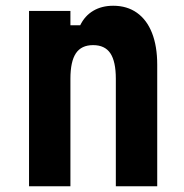

<svg xmlns="http://www.w3.org/2000/svg" viewBox="-20 -648 640 668"><path d="M81 0V-610H225V-560H259Q275 -593 304.5 -610.5Q334 -628 374 -628Q422 -628 456.5 -603.5Q491 -579 509 -533Q527 -487 527 -423V0H383V-374Q383 -434 364 -462.5Q345 -491 304 -491Q263 -491 244 -462.5Q225 -434 225 -374V0Z"/></svg>

Font: Martian Mono Condensed SemiBold
Style: Regular
Weight: 600
Width: 3
Designer: Roman Shamin
Foundry: Evil Martians
Version: Version 1.000